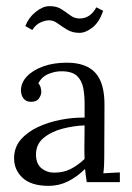

<svg xmlns="http://www.w3.org/2000/svg" viewBox="-20 -591 428 623"><path d="M261.5 0Q259.3 -12.8 258.2 -22.6Q257.1 -32.3 256 -42.9Q230.7 -17.6 201.1 -2.8Q171.6 12.1 138.2 12.1Q81.4 12.1 53.5 -13.8Q25.7 -39.6 25.7 -77.4Q25.7 -112.2 46.9 -137.3Q68.2 -162.4 102.7 -178.6Q137.1 -194.7 177.1 -202.4Q217.1 -210.1 254.5 -209.4V-256Q254.5 -282 250.1 -305.5Q245.7 -328.9 230.5 -344Q215.3 -359 182.6 -359.7Q160.6 -360.5 137.9 -351.3Q115.1 -342.1 104.5 -320.5Q110 -314.6 112 -306.7Q114 -298.9 114 -292.3Q114 -283.1 106.5 -271.7Q99 -260.4 80.3 -260.7Q64.5 -260.7 56.3 -271.5Q48 -282.4 48 -297.4Q48 -322.7 67.3 -343.1Q86.5 -363.4 120.1 -375.5Q153.6 -387.6 196.9 -387.6Q260 -387.6 289.9 -354.2Q319.8 -320.9 319 -248.6Q319 -220.4 318.8 -192.3Q318.7 -164.3 318.5 -136Q318.3 -107.8 318.3 -79.6Q318.3 -67.8 317.7 -55.7Q317.2 -43.6 315.4 -28.6Q328.9 -29.3 342.1 -30.3Q355.3 -31.2 368.9 -31.5V0ZM254.5 -184.1Q220 -183 183 -173.5Q145.9 -163.9 120.8 -142.8Q95.7 -121.7 96.8 -86.5Q97.9 -58.3 115.1 -44.6Q132.4 -30.8 155.5 -30.8Q185.9 -30.8 209 -42.5Q232.1 -54.3 254.5 -75.2Q254.1 -83.6 253.9 -93.1Q253.8 -102.7 253.8 -113.3Q253.8 -117 254.1 -137.3Q254.5 -157.7 254.5 -184.1ZM314.6 -555.9Q302.2 -518.9 280 -501.7Q257.8 -484.4 238 -484.4Q214.9 -484.4 197.8 -494.7Q180.8 -505 167.2 -515Q153.6 -525.1 139.7 -525.1Q126.1 -525.1 110.7 -517.8Q95.3 -510.5 84.7 -493.6L62.3 -506.4Q71.9 -532.8 95 -551.7Q118.1 -570.6 139 -571Q162.8 -571.7 178.6 -561.6Q194.4 -551.5 207.9 -541.3Q221.5 -531 238 -531Q273.2 -531 292.6 -567.3Z"/></svg>

Font: Parastoo
Style: Regular
Weight: 400
Foundry: Saber Rastikerdar (saber.rastikerdar@gmail.com)
Version: Version 3.000